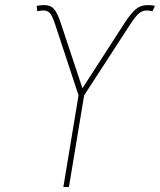

<svg xmlns="http://www.w3.org/2000/svg" viewBox="-20 -751 642 771"><path d="M234.4 0 295.4 -368.2 201.7 -652.3Q189.9 -688.5 179.9 -698.7Q169.9 -709 154.3 -709Q147.9 -709 141.8 -708Q135.7 -707 129.4 -706.1L127.4 -727.5Q135.3 -729 141.6 -729.7Q147.9 -730.5 154.3 -730.5Q182.1 -731.4 196.5 -715.1Q210.9 -698.7 224.1 -658.2L311 -396.5L480 -658.2Q506.3 -698.7 525.9 -714.6Q545.4 -730.5 572.3 -730.5Q580.1 -730.5 587.2 -730Q594.2 -729.5 602.1 -727.5L592.3 -706.1Q586.4 -707 580.6 -708Q574.7 -709 569.3 -709Q553.2 -709 539.3 -698.5Q525.4 -688 502.4 -652.3L317.9 -368.2L256.8 0Z"/></svg>

Font: Inter 20pt Thin
Style: Italic
Weight: 250
Italic angle: -9.3988°
Version: Version 4.001;git-66647c0bb